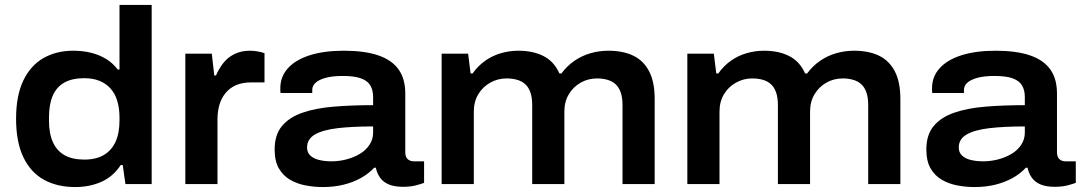

<svg xmlns="http://www.w3.org/2000/svg" viewBox="-20 -744 4371 776"><path d="M284 12Q211 12 157.5 -17.5Q104 -47 74.5 -108.5Q45 -170 45 -264Q45 -358 74.5 -419Q104 -480 156 -509.5Q208 -539 276 -539Q315 -539 349 -530.5Q383 -522 410 -505Q437 -488 456 -463H463V-724H593V0H487L476 -77H468Q437 -30 389.5 -9Q342 12 284 12ZM321 -99Q368 -99 399.5 -117.5Q431 -136 447 -171Q463 -206 463 -257V-268Q463 -306 454 -336Q445 -366 426.5 -386.5Q408 -407 381.5 -417.5Q355 -428 320 -428Q272 -428 240.5 -410.5Q209 -393 193.5 -358Q178 -323 178 -270V-256Q178 -204 194 -169Q210 -134 241.5 -116.5Q273 -99 321 -99Z M729 0V-527H836L846 -439H853Q864 -465 881.5 -488Q899 -511 926.5 -525Q954 -539 990 -539Q1007 -539 1022.5 -536Q1038 -533 1049 -529V-411H996Q960 -411 934.5 -400Q909 -389 892 -368.5Q875 -348 867 -321Q859 -294 859 -261V0Z M1284 12Q1250 12 1215.5 5.5Q1181 -1 1152.5 -17.5Q1124 -34 1107 -63.5Q1090 -93 1090 -140Q1090 -199 1119.5 -234.5Q1149 -270 1202.5 -288.5Q1256 -307 1329 -313Q1402 -319 1488 -319V-352Q1488 -380 1476.5 -399Q1465 -418 1438.5 -427.5Q1412 -437 1365 -437Q1324 -437 1296.5 -429.5Q1269 -422 1255.5 -409.5Q1242 -397 1242 -381V-368H1114Q1113 -373 1113 -377.5Q1113 -382 1113 -388Q1113 -434 1143.5 -468Q1174 -502 1231.5 -520.5Q1289 -539 1370 -539Q1453 -539 1508 -520.5Q1563 -502 1590.5 -464Q1618 -426 1618 -366V-129Q1618 -110 1627.5 -101Q1637 -92 1653 -92H1694V-5Q1684 -1 1661.5 5Q1639 11 1609 11Q1574 11 1551.5 1.5Q1529 -8 1516.5 -25.5Q1504 -43 1499 -66H1492Q1470 -42 1438.5 -24.5Q1407 -7 1368.5 2.5Q1330 12 1284 12ZM1320 -92Q1351 -92 1381 -100Q1411 -108 1435 -122.5Q1459 -137 1473.5 -159Q1488 -181 1488 -208V-233Q1405 -233 1345 -226Q1285 -219 1253 -200.5Q1221 -182 1221 -148Q1221 -128 1234 -115.5Q1247 -103 1269.5 -97.5Q1292 -92 1320 -92Z M1765 0V-527H1872L1882 -447H1890Q1912 -478 1941 -498.5Q1970 -519 2004.5 -529Q2039 -539 2075 -539Q2135 -539 2177.5 -517Q2220 -495 2241 -447H2249Q2272 -478 2302 -498.5Q2332 -519 2367 -529Q2402 -539 2439 -539Q2498 -539 2539.5 -519Q2581 -499 2603.5 -456Q2626 -413 2626 -344V0H2496V-319Q2496 -350 2488.5 -371Q2481 -392 2467.5 -404Q2454 -416 2435 -421.5Q2416 -427 2393 -427Q2357 -427 2327 -410Q2297 -393 2279 -363Q2261 -333 2261 -293V0H2131V-319Q2131 -350 2123.5 -371Q2116 -392 2102.5 -404Q2089 -416 2070 -421.5Q2051 -427 2027 -427Q1992 -427 1961.5 -410Q1931 -393 1913 -363Q1895 -333 1895 -293V0Z M2758 0V-527H2865L2875 -447H2883Q2905 -478 2934 -498.5Q2963 -519 2997.5 -529Q3032 -539 3068 -539Q3128 -539 3170.5 -517Q3213 -495 3234 -447H3242Q3265 -478 3295 -498.5Q3325 -519 3360 -529Q3395 -539 3432 -539Q3491 -539 3532.5 -519Q3574 -499 3596.5 -456Q3619 -413 3619 -344V0H3489V-319Q3489 -350 3481.5 -371Q3474 -392 3460.5 -404Q3447 -416 3428 -421.5Q3409 -427 3386 -427Q3350 -427 3320 -410Q3290 -393 3272 -363Q3254 -333 3254 -293V0H3124V-319Q3124 -350 3116.5 -371Q3109 -392 3095.5 -404Q3082 -416 3063 -421.5Q3044 -427 3020 -427Q2985 -427 2954.5 -410Q2924 -393 2906 -363Q2888 -333 2888 -293V0Z M3918 12Q3884 12 3849.5 5.5Q3815 -1 3786.5 -17.5Q3758 -34 3741 -63.5Q3724 -93 3724 -140Q3724 -199 3753.5 -234.5Q3783 -270 3836.5 -288.5Q3890 -307 3963 -313Q4036 -319 4122 -319V-352Q4122 -380 4110.5 -399Q4099 -418 4072.5 -427.5Q4046 -437 3999 -437Q3958 -437 3930.5 -429.5Q3903 -422 3889.5 -409.5Q3876 -397 3876 -381V-368H3748Q3747 -373 3747 -377.5Q3747 -382 3747 -388Q3747 -434 3777.5 -468Q3808 -502 3865.5 -520.5Q3923 -539 4004 -539Q4087 -539 4142 -520.5Q4197 -502 4224.5 -464Q4252 -426 4252 -366V-129Q4252 -110 4261.5 -101Q4271 -92 4287 -92H4328V-5Q4318 -1 4295.5 5Q4273 11 4243 11Q4208 11 4185.5 1.5Q4163 -8 4150.5 -25.5Q4138 -43 4133 -66H4126Q4104 -42 4072.5 -24.5Q4041 -7 4002.5 2.5Q3964 12 3918 12ZM3954 -92Q3985 -92 4015 -100Q4045 -108 4069 -122.5Q4093 -137 4107.5 -159Q4122 -181 4122 -208V-233Q4039 -233 3979 -226Q3919 -219 3887 -200.5Q3855 -182 3855 -148Q3855 -128 3868 -115.5Q3881 -103 3903.5 -97.5Q3926 -92 3954 -92Z"/></svg>

Font: Archivo SemiExpanded SemiBold
Style: Regular
Weight: 600
Width: 6
Designer: Hector Gatti
Foundry: Omnibus-Type
Version: Version 2.001